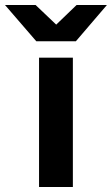

<svg xmlns="http://www.w3.org/2000/svg" viewBox="-106 -752 450 772"><path d="M51 0H187V-520H51ZM-86 -732 40 -586H199L324 -732H202L120 -653L37 -732Z"/></svg>

Font: Aspekta 650
Style: Regular
Weight: 650
Designer: Ivo Dolenc
Version: Version 2.000